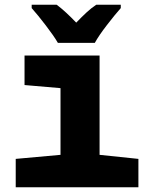

<svg xmlns="http://www.w3.org/2000/svg" viewBox="-20 -786 640 806"><path d="M46 0V-119L234 -136V-416L83 -429V-553H398V-136L561 -119V0ZM223 -606H378Q395 -637 429 -681Q463 -725 487 -752V-766H384Q364 -753 343.5 -734Q323 -715 300 -691Q278 -714 258 -732.5Q238 -751 218 -766H113V-752Q138 -724 172.5 -679Q207 -634 223 -606Z"/></svg>

Font: Noto Sans Mono Extra
Style: Regular
Weight: 800
Designer: Monotype Design Team
Foundry: Monotype Imaging Inc.
Version: Version 1.900